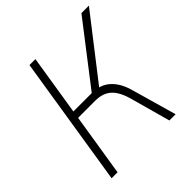

<svg xmlns="http://www.w3.org/2000/svg" viewBox="-190 -843 980 980"><g transform="rotate(-45 300.5 -352.5)"><path d="M60 0 172 -705H215L163 -379H307L284 -364L547 -705H601L333 -360L319 -377Q353 -374 379 -357Q405 -340 424 -310.5Q443 -281 454 -239L522 0H477L419 -210Q401 -279 368.5 -309Q336 -339 281 -339H157L103 0Z"/></g></svg>

Font: Nunito Sans 10pt SemiCondensed ExtraLight
Style: Italic
Weight: 250
Width: 4
Italic angle: -9°
Designer: Vernon Adams
Foundry: Vernon Adams
Version: Version 3.101;gftools[0.9.27]